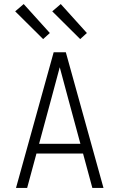

<svg xmlns="http://www.w3.org/2000/svg" viewBox="-20 -928 590 948"><path d="M59 0 245 -670H305L491 0H436L390 -170H160L114 0ZM377 -218 315 -447Q305 -484 295 -521.5Q285 -559 275 -596Q265 -559 255 -521.5Q245 -484 235 -447L173 -218ZM376 -735 238 -872 280 -908 409 -765ZM193 -735 55 -872 97 -908 226 -765Z"/></svg>

Font: Lode Dark
Style: Regular
Weight: 400
Monospace: yes
Designer: Belleve Invis
Foundry: Belleve Invis
Version: Version 29.2.0; ttfautohint (v1.8.3)